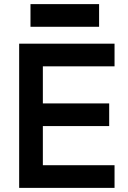

<svg xmlns="http://www.w3.org/2000/svg" viewBox="-20 -912 620 932"><path d="M73 0V-700H188V0ZM132 0V-110H536V0ZM132 -300V-410H510V-300ZM132 -590V-700H536V-590ZM128 -782V-892H461V-782Z"/></svg>

Font: Fustat
Style: Bold
Weight: 700
Designer: Mohamed Gaber, Khaled Hosny, Laura Garcia Mut
Foundry: Kief Type Foundry, Alif Type Foundry, Hard Type Foundry
Version: Version 1.007